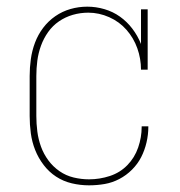

<svg xmlns="http://www.w3.org/2000/svg" viewBox="-20 -548 540 576"><path d="M247 8Q221 8 195.5 2Q170 -4 148.5 -18Q127 -32 111 -53Q95 -74 85.5 -98Q76 -122 72.5 -148Q69 -174 69 -200V-320Q69 -345 72.5 -370.5Q76 -396 85 -420Q94 -444 109.5 -464.5Q125 -485 146 -499.5Q167 -514 191.5 -521Q216 -528 242 -528Q268 -528 293.5 -520.5Q319 -513 340 -498Q361 -483 377 -462Q393 -441 403 -416V-520H423V-339H403Q403 -372 392 -403Q381 -434 359.5 -458.5Q338 -483 307.5 -496.5Q277 -510 245 -510Q221 -510 198.5 -503.5Q176 -497 157 -484Q138 -471 124.5 -452Q111 -433 103 -411Q95 -389 92 -366Q89 -343 89 -320V-200Q89 -177 92 -153.5Q95 -130 103 -108Q111 -86 125 -67Q139 -48 158.5 -34.5Q178 -21 201 -15.5Q224 -10 247 -10Q279 -10 309.5 -20Q340 -30 362 -52.5Q384 -75 394.5 -105.5Q405 -136 405 -167V-169H425V-167Q425 -144 419.5 -120.5Q414 -97 403.5 -76.5Q393 -56 376 -39Q359 -22 338 -11Q317 0 294 4Q271 8 247 8Z"/></svg>

Font: Iosevka Curly Slab Thin
Style: Regular
Weight: 100
Monospace: yes
Designer: Belleve Invis
Foundry: Belleve Invis
Version: Version 22.1.2; ttfautohint (v1.8.4)